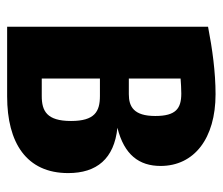

<svg xmlns="http://www.w3.org/2000/svg" viewBox="-63 -561 624 538"><g transform="rotate(90 249.0 -292.0)"><path d="M338 -309C414 -328 445 -370 445 -430C445 -524 368 -584 244 -584C182 -584 117 -575 55 -563V0H250C380 0 465 -54 465 -171C465 -251 425 -300 338 -309ZM242 -488C284 -488 305 -473 305 -415C305 -355 279 -341 244 -341H200V-486C215 -487 227 -488 242 -488ZM249 -97H200V-260H249C293 -260 319 -245 319 -179C319 -111 291 -97 249 -97Z"/></g></svg>

Font: Glow Sans TC Compressed
Style: Bold
Weight: 700
Width: 2
Designer: Ryoko NISHIZUKA (kana, bopomofo & ideographs); Paul D. Hunt (Latin, Greek & Cyrillic); Sandoll Communications, Soo-young
Version: Version 0.93